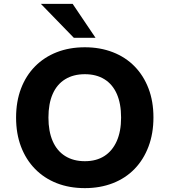

<svg xmlns="http://www.w3.org/2000/svg" viewBox="-20 -960 875 991"><path d="M418 11Q338 11 273 -14.5Q208 -40 161 -88Q114 -136 88.5 -203Q63 -270 63 -353Q63 -436 88.5 -503Q114 -570 161 -617.5Q208 -665 273 -690.5Q338 -716 418 -716Q497 -716 562.5 -690.5Q628 -665 674.5 -617.5Q721 -570 746.5 -503.5Q772 -437 772 -354Q772 -271 746.5 -203.5Q721 -136 674.5 -88Q628 -40 562.5 -14.5Q497 11 418 11ZM418 -128Q477 -128 518.5 -154.5Q560 -181 582.5 -231.5Q605 -282 605 -353Q605 -425 583 -475Q561 -525 519 -551Q477 -577 418 -577Q359 -577 316.5 -551Q274 -525 252 -475Q230 -425 230 -353Q230 -282 252 -231.5Q274 -181 316.5 -154.5Q359 -128 418 -128ZM361 -765 191 -940H355L473 -765Z"/></svg>

Font: Nunito Sans 8pt ExtraBold
Style: Regular
Weight: 800
Version: Version 3.101;gftools[0.9.27]